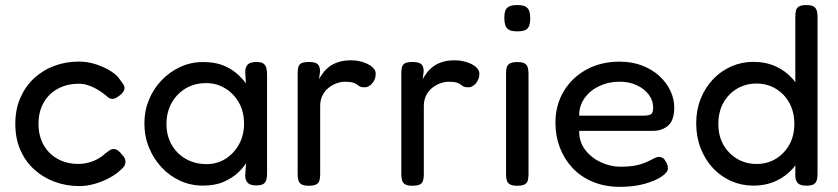

<svg xmlns="http://www.w3.org/2000/svg" viewBox="-20 -717 3284 752"><path d="M290.8 11.8Q239.2 11.8 193.8 -5.1Q148.2 -22 113.5 -53.8Q78.8 -85.5 59.4 -130.4Q40 -175.2 40 -232Q40 -288.5 59.4 -333.2Q78.8 -378 113 -410Q147.2 -442 192.4 -458.9Q237.5 -475.8 288.8 -475.8Q323 -475.8 355.9 -465.1Q388.8 -454.5 414.2 -438.2Q439.8 -422 450.8 -403.5Q461 -390.8 465.4 -382.4Q469.8 -374 466 -363Q461.5 -354.5 454.6 -348.1Q447.8 -341.8 440.5 -337.5Q422.5 -323.8 405.2 -334.2Q393.8 -344.8 380.2 -354.4Q366.8 -364 351.9 -371.8Q337 -379.5 321.4 -384.2Q305.8 -389 288.8 -389Q241.8 -389 206 -369.2Q170.2 -349.5 150.5 -314.2Q130.8 -279 130.8 -231.8Q130.8 -185.2 150.5 -149.9Q170.2 -114.5 205.5 -94.8Q240.8 -75 286.8 -75Q307.5 -75 327.1 -80.2Q346.8 -85.5 363.8 -95Q380.8 -104.5 392.2 -115.8Q401.8 -123 409 -128.1Q416.2 -133.2 425.5 -133.2Q434.2 -133.2 442.9 -126.8Q451.5 -120.2 461.5 -107.2Q469.8 -97.8 471.1 -88Q472.5 -78.2 467.9 -68.9Q463.2 -59.5 452.2 -51.2Q435.8 -35 409.2 -20.6Q382.8 -6.2 351.9 2.8Q321 11.8 290.8 11.8Z M983 9.2Q961.2 9.2 951.4 0.2Q941.5 -8.8 940.2 -27.8L943.8 -78Q934.2 -62 913 -41.5Q891.8 -21 857.6 -5.5Q823.5 10 775 10Q727 10 685.5 -9Q644 -28 612.6 -61.8Q581.2 -95.5 563.4 -139.5Q545.5 -183.5 545.5 -234.2Q545.5 -283.2 563.4 -326.4Q581.2 -369.5 613.1 -402.8Q645 -436 686.4 -455Q727.8 -474 775 -474Q818.8 -474 849.8 -462.5Q880.8 -451 903.5 -432.2Q926.2 -413.5 943.2 -390.5L940.5 -433.2Q940.2 -454.5 950.5 -464.4Q960.8 -474.2 984 -474.2Q1002.8 -474.2 1011.5 -468.2Q1020.2 -462.2 1023.1 -451Q1026 -439.8 1026 -423.8V-38Q1026 -23.5 1023.1 -12.6Q1020.2 -1.8 1011.1 3.8Q1002 9.2 983 9.2ZM789.5 -74.2Q830.2 -74.2 863.4 -95.1Q896.5 -116 916.1 -151.6Q935.8 -187.2 935.8 -232.5Q935.8 -280.2 915.4 -315.8Q895 -351.2 861.4 -371.4Q827.8 -391.5 787.5 -391.5Q741.2 -391.5 706.4 -370.2Q671.5 -349 651.8 -313Q632 -277 632 -230.8Q632 -186.2 651.9 -150.8Q671.8 -115.2 707.5 -94.8Q743.2 -74.2 789.5 -74.2Z M1188.5 10.5Q1169.8 10.5 1160.5 4.9Q1151.2 -0.8 1148.5 -11.4Q1145.8 -22 1145.8 -35.8V-430Q1145.8 -444.8 1148.6 -454.8Q1151.5 -464.8 1160.8 -469.5Q1170 -474.2 1189.5 -474.2Q1208 -474.2 1217.5 -469.8Q1227 -465.2 1230.2 -456.8Q1233.5 -448.2 1233.5 -437.2L1229.5 -407.2Q1237 -420 1246.5 -432.8Q1256 -445.5 1270.4 -456.4Q1284.8 -467.2 1305.5 -474Q1326.2 -480.8 1356.2 -480.8Q1370.5 -480.8 1384 -478.1Q1397.5 -475.5 1410 -470.8Q1422.5 -466 1431.9 -459.5Q1441.2 -453 1446.4 -445.2Q1451.5 -437.5 1451.5 -428.2Q1451.5 -406 1437.9 -390.5Q1424.2 -375 1408.8 -375Q1395.8 -375 1389.6 -378.2Q1383.5 -381.5 1378.1 -385.9Q1372.8 -390.2 1362.6 -393.5Q1352.5 -396.8 1330.8 -396.8Q1315.8 -396.8 1299.1 -391Q1282.5 -385.2 1267.8 -373.8Q1253 -362.2 1243.5 -344.1Q1234 -326 1234 -301.5V-33.8Q1234 -20 1231.1 -9.9Q1228.2 0.2 1218.6 5.4Q1209 10.5 1188.5 10.5Z M1594.5 10.5Q1575.8 10.5 1566.5 4.9Q1557.2 -0.8 1554.5 -11.4Q1551.8 -22 1551.8 -35.8V-430Q1551.8 -444.8 1554.6 -454.8Q1557.5 -464.8 1566.8 -469.5Q1576 -474.2 1595.5 -474.2Q1614 -474.2 1623.5 -469.8Q1633 -465.2 1636.2 -456.8Q1639.5 -448.2 1639.5 -437.2L1635.5 -407.2Q1643 -420 1652.5 -432.8Q1662 -445.5 1676.4 -456.4Q1690.8 -467.2 1711.5 -474Q1732.2 -480.8 1762.2 -480.8Q1776.5 -480.8 1790 -478.1Q1803.5 -475.5 1816 -470.8Q1828.5 -466 1837.9 -459.5Q1847.2 -453 1852.4 -445.2Q1857.5 -437.5 1857.5 -428.2Q1857.5 -406 1843.9 -390.5Q1830.2 -375 1814.8 -375Q1801.8 -375 1795.6 -378.2Q1789.5 -381.5 1784.1 -385.9Q1778.8 -390.2 1768.6 -393.5Q1758.5 -396.8 1736.8 -396.8Q1721.8 -396.8 1705.1 -391Q1688.5 -385.2 1673.8 -373.8Q1659 -362.2 1649.5 -344.1Q1640 -326 1640 -301.5V-33.8Q1640 -20 1637.1 -9.9Q1634.2 0.2 1624.6 5.4Q1615 10.5 1594.5 10.5Z M2005.5 10.5Q1986.8 10.5 1977.1 4.9Q1967.5 -0.8 1964.8 -10.9Q1962 -21 1962 -34.8V-429.8Q1962 -443.5 1964.9 -453.5Q1967.8 -463.5 1977.4 -468.8Q1987 -474 2006.5 -474Q2026 -474 2035.1 -468.4Q2044.2 -462.8 2047.1 -452.6Q2050 -442.5 2050 -427.8V-33.8Q2050 -20 2047.1 -9.9Q2044.2 0.2 2034.8 5.4Q2025.2 10.5 2005.5 10.5ZM2005.5 -594.2Q1983.8 -594.2 1973 -600.6Q1962.2 -607 1958.8 -619Q1955.2 -631 1955.2 -647Q1955.2 -663.2 1958.9 -674.4Q1962.5 -685.5 1973.6 -691.4Q1984.8 -697.2 2006.5 -697.2Q2028.2 -697.2 2038.9 -690.9Q2049.5 -684.5 2053.1 -672.9Q2056.8 -661.2 2056.8 -644.5Q2056.8 -629.2 2053.1 -617.6Q2049.5 -606 2038.9 -600.1Q2028.2 -594.2 2005.5 -594.2Z M2409 14.8Q2349 14.8 2301.9 -4.9Q2254.8 -24.5 2222.4 -59.1Q2190 -93.8 2172.8 -139Q2155.5 -184.2 2155.5 -236.2Q2155.5 -304.8 2187.5 -358.8Q2219.5 -412.8 2276.2 -444.1Q2333 -475.5 2406.2 -475.5Q2456.2 -475.5 2495.8 -460Q2535.2 -444.5 2563.1 -418.8Q2591 -393 2605.9 -361Q2620.8 -329 2620.8 -296.8Q2620.8 -245.8 2596.9 -225.1Q2573 -204.5 2538 -204.5H2248.5Q2248 -160.8 2272.5 -129.4Q2297 -98 2334.4 -81Q2371.8 -64 2410.2 -64Q2437.5 -64 2457.9 -66.9Q2478.2 -69.8 2493 -74.9Q2507.8 -80 2518.6 -85.1Q2529.5 -90.2 2538.4 -95Q2547.2 -99.8 2555.2 -102Q2563.5 -103.5 2572.1 -100.1Q2580.8 -96.8 2586 -87Q2591.5 -78.5 2593.8 -71.5Q2596 -64.5 2596 -56.8Q2596 -42.5 2571.9 -25.9Q2547.8 -9.2 2505.5 2.8Q2463.2 14.8 2409 14.8ZM2248.5 -264H2500Q2518.5 -264 2528.4 -268.9Q2538.2 -273.8 2538.2 -295.5Q2538.2 -323.5 2521 -346.4Q2503.8 -369.2 2474.2 -383.1Q2444.8 -397 2406.5 -397Q2363 -397 2326.6 -379.6Q2290.2 -362.2 2269.1 -332Q2248 -301.8 2248.5 -264Z M2930.2 10Q2884.5 10 2843.8 -7.9Q2803 -25.8 2772.4 -58.6Q2741.8 -91.5 2724.2 -136.4Q2706.8 -181.2 2706.8 -234.2Q2706.8 -286 2724.2 -329.9Q2741.8 -373.8 2772.5 -406.2Q2803.2 -438.8 2844 -456.8Q2884.8 -474.8 2930.2 -474.8Q2979 -474.8 3018.5 -456.9Q3058 -439 3086.2 -406.2Q3114.5 -373.5 3129.8 -329.2Q3145 -285 3145.2 -232.5Q3145.5 -179.8 3130.4 -135.8Q3115.2 -91.8 3087 -59Q3058.8 -26.2 3019.1 -8.1Q2979.5 10 2930.2 10ZM2943 -74.8Q2985.2 -74.8 3018.5 -94.9Q3051.8 -115 3071.5 -150.2Q3091.2 -185.5 3091.2 -231.5Q3091.2 -278.5 3071.6 -314Q3052 -349.5 3018.4 -369.6Q2984.8 -389.8 2942.8 -389.8Q2901 -389.8 2866.9 -369.8Q2832.8 -349.8 2813.1 -314.1Q2793.5 -278.5 2793.5 -231.5Q2793.5 -185.5 2813.2 -150.2Q2833 -115 2867.2 -94.9Q2901.5 -74.8 2943 -74.8ZM3138.5 10.2Q3116.5 10.2 3106.6 2Q3096.8 -6.2 3095 -24.8V-651.2Q3095 -665.8 3097.5 -675.9Q3100 -686 3109.4 -691.6Q3118.8 -697.2 3137.5 -697.2Q3157.2 -697.2 3166.4 -691.8Q3175.5 -686.2 3178.8 -676.2Q3182 -666.2 3182 -652.2V-35.8Q3182 -22 3179.1 -11.5Q3176.2 -1 3167.1 4.6Q3158 10.2 3138.5 10.2Z"/></svg>

Font: Fredoka Light
Style: Regular
Weight: 300
Designer: Ben Nathan
Foundry: Milena B. Brandão, Ben Nathan
Version: Version 2.001